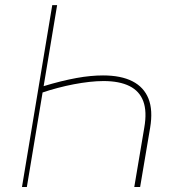

<svg xmlns="http://www.w3.org/2000/svg" viewBox="-20 -748 730 768"><path d="M540.5 0H517.1L557.1 -237.3Q568.4 -301.8 553.2 -342.8Q538.1 -383.8 497.8 -403.8Q457.5 -423.8 394 -423.8Q367.7 -423.8 337.4 -420.4Q307.1 -417 275.1 -410.9Q243.2 -404.8 210.7 -396.2Q178.2 -387.7 147 -377L150.9 -402.3Q189.5 -414.1 223.1 -422.4Q256.8 -430.7 286.1 -436Q315.4 -441.4 341.8 -443.8Q368.2 -446.3 392.1 -446.3Q463.9 -446.3 509.8 -422.9Q555.7 -399.4 574 -353.3Q592.3 -307.1 580.6 -237.3ZM87.4 0H67.9L189 -727.5H208.5Z"/></svg>

Font: Inter Tight Thin
Style: Italic
Weight: 250
Italic angle: -9.39999°
Designer: Rasmus Andersson
Foundry: rsms
Version: Version 3.004